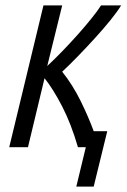

<svg xmlns="http://www.w3.org/2000/svg" viewBox="-20 -542 466 707"><path d="M261 145 296 0H267Q242 -86 209 -150Q176 -214 144 -254L83 0H14L140 -522H209L154 -299Q181 -324 210.5 -354.5Q240 -385 268 -416.5Q296 -448 318 -475.5Q340 -503 352 -522H426Q412 -499 386.5 -467.5Q361 -436 329.5 -401.5Q298 -367 266.5 -334.5Q235 -302 209 -278Q248 -229 277 -170Q306 -111 325 -59H375L325 145Z"/></svg>

Font: Ubuntu Sans Condensed
Style: Italic
Weight: 400
Width: 3
Italic angle: -13.5°
Designer: Dalton Maag Ltd
Foundry: Dalton Maag Ltd
Version: Version 1.006; ttfautohint (v1.8.4.7-5d5b)